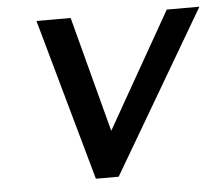

<svg xmlns="http://www.w3.org/2000/svg" viewBox="-43 -573 713 621"><g transform="rotate(-5 313.0 -262.5)"><path d="M244 0 97 -525H208L307 -150L520 -525H626L318 0Z"/></g></svg>

Font: Lexend
Style: Italic
Weight: 400
Italic angle: -8.13011°
Designer: Bonnie Shaver-Troup, Thomas Jockin
Foundry: Lexend
Version: Version 1.007